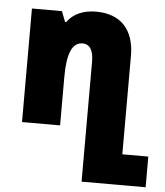

<svg xmlns="http://www.w3.org/2000/svg" viewBox="-54 -566 735 854"><g transform="rotate(5 314.0 -138.5)"><path d="M342 241H628V104H512V-336C512 -453 450 -518 341 -518C284 -518 238 -498 212 -460H207L189 -507H55V0H225V-216C225 -321 247 -372 293 -372C326 -372 342 -344 342 -295Z"/></g></svg>

Font: Noto Sans Armenian Condensed Black
Style: Regular
Weight: 900
Width: 3
Designer: Monotype Design Team
Foundry: Monotype Imaging Inc.
Version: Version 2.008